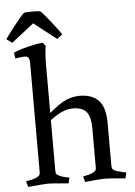

<svg xmlns="http://www.w3.org/2000/svg" viewBox="-62 -926 689 979"><g transform="rotate(-5 282.0 -436.5)"><path d="M474 -281V-66Q474 -53 476.5 -48Q479 -43 488 -38Q502 -31 537 -24L547 -22L540 8Q458 0 436.5 0Q415 0 333 8L326 -21Q360 -27 374.5 -34.5Q389 -42 391.5 -47Q394 -52 394 -64V-261Q394 -319 373.5 -345Q353 -371 302 -371Q251 -371 187 -321V-64Q187 -51 189.5 -46.5Q192 -42 202 -37Q221 -27 256 -21L249 8Q167 0 145.5 0Q124 0 42 8L34 -22Q73 -28 87.5 -35.5Q102 -43 104.5 -48Q107 -53 107 -66V-622Q107 -652 90 -655Q72 -657 45 -652L34 -650L29 -680Q57 -693 103.5 -704.5Q150 -716 180 -718L194 -700Q187 -670 187 -602V-358L224 -387Q281 -432 344 -432Q407 -432 440.5 -397Q474 -362 474 -281ZM181 -879Q193 -870 235 -816.5Q277 -763 283 -752L255 -731L140 -821L25 -731L-3 -752Q3 -763 45 -816.5Q87 -870 99 -879Q115 -881 140 -881Q165 -881 181 -879Z"/></g></svg>

Font: Buenard
Style: Regular
Weight: 400
Designer: Gustavo Ibarra
Foundry: FontFuror
Version: Version 1.001 2011